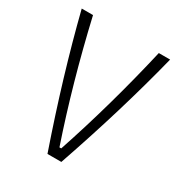

<svg xmlns="http://www.w3.org/2000/svg" viewBox="-151 -732 788 839"><g transform="rotate(30 243.0 -312.5)"><path d="M77 -625Q147 -322 239 -51H248Q340 -326 409 -625H466Q392 -330 278 0H208Q94 -330 20 -625Z"/></g></svg>

Font: Changa ExtraLight
Style: Regular
Weight: 275
Designer: Eduardo Rodriguez Tunni
Foundry: Eduardo Rodriguez Tunni
Version: Version 2.002; ttfautohint (v1.5) -l 8 -r 50 -G 200 -x 14 -H